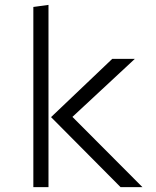

<svg xmlns="http://www.w3.org/2000/svg" viewBox="-20 -766 640 786"><path d="M532 -525 276.5 -287.5 563 0H473.5L189 -286.5L439.5 -525ZM178.5 -746V0H116.5V-737.5Z"/></svg>

Font: Fira Code Light Light
Style: Regular
Weight: 300
Monospace: yes
Version: Version 5.002